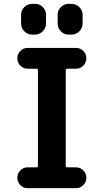

<svg xmlns="http://www.w3.org/2000/svg" viewBox="-20 -980 540 1000"><path d="M331.1 -622.1Q322.3 -622.1 322.3 -613.3V-116.2Q322.3 -108.4 331.1 -108.4H376Q398.4 -108.4 414.1 -92.3Q429.7 -76.2 429.7 -54.2Q429.7 -32.2 414.1 -16.1Q398.4 0 376 0H124Q101.6 0 85.9 -16.1Q70.3 -32.2 70.3 -54.2Q70.3 -76.2 85.9 -92.3Q101.6 -108.4 124 -108.4H168.9Q177.7 -108.4 177.7 -116.2V-613.3Q177.7 -622.1 168.9 -622.1H124Q101.6 -622.1 85.9 -638.2Q70.3 -654.3 70.3 -676.3Q70.3 -698.2 85.9 -714.4Q101.6 -730.5 124 -730.5H376Q398.4 -730.5 414.1 -714.4Q429.7 -698.2 429.7 -676.3Q429.7 -654.3 414.1 -638.2Q398.4 -622.1 376 -622.1ZM352.5 -960Q376 -960 393.1 -942.9Q410.2 -925.8 410.2 -903.3V-857.4Q410.2 -834 393.1 -816.9Q376 -799.8 352.5 -799.8H336.9Q313.5 -799.8 296.9 -816.9Q280.3 -834 280.3 -857.4V-903.3Q280.3 -926.8 297.4 -943.4Q314.5 -960 336.9 -960ZM147.5 -960H163.1Q186.5 -960 203.1 -942.9Q219.7 -925.8 219.7 -903.3V-857.4Q219.7 -834 202.6 -816.9Q185.5 -799.8 163.1 -799.8H147.5Q124 -799.8 106.9 -816.9Q89.8 -834 89.8 -857.4V-903.3Q89.8 -926.8 106.9 -943.4Q124 -960 147.5 -960Z"/></svg>

Font: Rounded Mgen+ 1mn bold
Style: Bold
Weight: 700
Designer: [Source Han Sans]
Ryoko NISHIZUKA  (kana & ideographs); Paul D. Hunt (Latin, Greek & Cyrillic); Wenlong ZHANG  (bopomofo
Version: Version 1.059.20150602